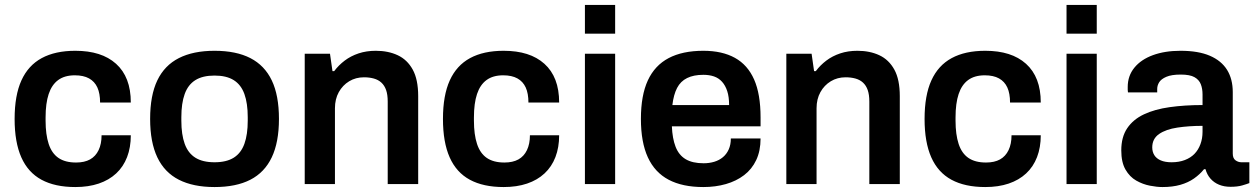

<svg xmlns="http://www.w3.org/2000/svg" viewBox="-20 -743 5068 775"><path d="M284 12Q202 12 147.5 -17.5Q93 -47 66 -108Q39 -169 39 -263Q39 -358 66.5 -418.5Q94 -479 148.5 -508.5Q203 -538 284 -538Q337 -538 378 -525Q419 -512 448.5 -485.5Q478 -459 493 -420Q508 -381 508 -329H384Q384 -366 373 -390Q362 -414 339.5 -426.5Q317 -439 282 -439Q241 -439 215 -420Q189 -401 176.5 -363.5Q164 -326 164 -269V-256Q164 -200 176.5 -162Q189 -124 216 -105.5Q243 -87 287 -87Q321 -87 343.5 -99.5Q366 -112 378 -137Q390 -162 390 -197H508Q508 -148 493 -109Q478 -70 449 -43Q420 -16 378.5 -2Q337 12 284 12Z M846 12Q760 12 702 -17.5Q644 -47 615 -108Q586 -169 586 -263Q586 -358 615 -418.5Q644 -479 702 -508.5Q760 -538 846 -538Q933 -538 990.5 -508.5Q1048 -479 1077 -418.5Q1106 -358 1106 -263Q1106 -169 1077 -108Q1048 -47 990.5 -17.5Q933 12 846 12ZM846 -88Q894 -88 923.5 -106.5Q953 -125 966.5 -162.5Q980 -200 980 -256V-270Q980 -326 966.5 -363.5Q953 -401 923.5 -419.5Q894 -438 846 -438Q798 -438 768.5 -419.5Q739 -401 725.5 -363.5Q712 -326 712 -270V-256Q712 -200 725.5 -162.5Q739 -125 768.5 -106.5Q798 -88 846 -88Z M1210 0V-526H1312L1322 -456H1329Q1347 -480 1371.5 -498.5Q1396 -517 1427.5 -527.5Q1459 -538 1497 -538Q1547 -538 1585.5 -520Q1624 -502 1646 -462Q1668 -422 1668 -355V0H1545V-333Q1545 -361 1538.5 -379.5Q1532 -398 1519.5 -409.5Q1507 -421 1489 -426Q1471 -431 1449 -431Q1416 -431 1389.5 -415Q1363 -399 1347.5 -371Q1332 -343 1332 -306V0Z M2013 12Q1931 12 1876.5 -17.5Q1822 -47 1795 -108Q1768 -169 1768 -263Q1768 -358 1795.5 -418.5Q1823 -479 1877.5 -508.5Q1932 -538 2013 -538Q2066 -538 2107 -525Q2148 -512 2177.5 -485.5Q2207 -459 2222 -420Q2237 -381 2237 -329H2113Q2113 -366 2102 -390Q2091 -414 2068.5 -426.5Q2046 -439 2011 -439Q1970 -439 1944 -420Q1918 -401 1905.5 -363.5Q1893 -326 1893 -269V-256Q1893 -200 1905.5 -162Q1918 -124 1945 -105.5Q1972 -87 2016 -87Q2050 -87 2072.5 -99.5Q2095 -112 2107 -137Q2119 -162 2119 -197H2237Q2237 -148 2222 -109Q2207 -70 2178 -43Q2149 -16 2107.5 -2Q2066 12 2013 12Z M2341 -607V-723H2463V-607ZM2341 0V-526H2463V0Z M2819 12Q2735 12 2679 -17.5Q2623 -47 2595 -108Q2567 -169 2567 -263Q2567 -358 2595 -418.5Q2623 -479 2679 -508.5Q2735 -538 2819 -538Q2895 -538 2946.5 -509.5Q2998 -481 3024 -422Q3050 -363 3050 -269V-233H2692Q2694 -184 2707 -150.5Q2720 -117 2747.5 -100.5Q2775 -84 2820 -84Q2843 -84 2863 -90Q2883 -96 2898 -108.5Q2913 -121 2921.5 -140Q2930 -159 2930 -184H3050Q3050 -134 3032.5 -97Q3015 -60 2983.5 -36Q2952 -12 2910 0Q2868 12 2819 12ZM2694 -319H2923Q2923 -352 2915.5 -375Q2908 -398 2894.5 -413Q2881 -428 2862 -434.5Q2843 -441 2819 -441Q2780 -441 2753.5 -428Q2727 -415 2713 -388Q2699 -361 2694 -319Z M3154 0V-526H3256L3266 -456H3273Q3291 -480 3315.5 -498.5Q3340 -517 3371.5 -527.5Q3403 -538 3441 -538Q3491 -538 3529.5 -520Q3568 -502 3590 -462Q3612 -422 3612 -355V0H3489V-333Q3489 -361 3482.5 -379.5Q3476 -398 3463.5 -409.5Q3451 -421 3433 -426Q3415 -431 3393 -431Q3360 -431 3333.5 -415Q3307 -399 3291.5 -371Q3276 -343 3276 -306V0Z M3957 12Q3875 12 3820.5 -17.5Q3766 -47 3739 -108Q3712 -169 3712 -263Q3712 -358 3739.5 -418.5Q3767 -479 3821.5 -508.5Q3876 -538 3957 -538Q4010 -538 4051 -525Q4092 -512 4121.5 -485.5Q4151 -459 4166 -420Q4181 -381 4181 -329H4057Q4057 -366 4046 -390Q4035 -414 4012.5 -426.5Q3990 -439 3955 -439Q3914 -439 3888 -420Q3862 -401 3849.5 -363.5Q3837 -326 3837 -269V-256Q3837 -200 3849.5 -162Q3862 -124 3889 -105.5Q3916 -87 3960 -87Q3994 -87 4016.5 -99.5Q4039 -112 4051 -137Q4063 -162 4063 -197H4181Q4181 -148 4166 -109Q4151 -70 4122 -43Q4093 -16 4051.5 -2Q4010 12 3957 12Z M4285 -607V-723H4407V-607ZM4285 0V-526H4407V0Z M4672 12Q4650 12 4621.5 6.5Q4593 1 4566.5 -14Q4540 -29 4523 -58.5Q4506 -88 4506 -136Q4506 -190 4530 -225.5Q4554 -261 4597.5 -281.5Q4641 -302 4701.5 -310.5Q4762 -319 4834 -319V-362Q4834 -385 4827 -403Q4820 -421 4801.5 -431.5Q4783 -442 4746 -442Q4709 -442 4688 -433Q4667 -424 4659 -411Q4651 -398 4651 -384V-370H4533Q4532 -375 4532 -380Q4532 -385 4532 -392Q4532 -437 4559 -470Q4586 -503 4634 -520.5Q4682 -538 4745 -538Q4817 -538 4863.5 -518Q4910 -498 4933 -461Q4956 -424 4956 -371V-123Q4956 -104 4967 -96Q4978 -88 4991 -88H5023V-4Q5013 0 4994 5.5Q4975 11 4947 11Q4921 11 4900.5 2.5Q4880 -6 4866 -22Q4852 -38 4846 -60H4840Q4823 -39 4799.5 -22.5Q4776 -6 4744.5 3Q4713 12 4672 12ZM4709 -88Q4739 -88 4762.5 -97Q4786 -106 4801.5 -122Q4817 -138 4825.5 -161Q4834 -184 4834 -211V-235Q4779 -235 4732.5 -228Q4686 -221 4658.5 -202Q4631 -183 4631 -148Q4631 -130 4639.5 -116.5Q4648 -103 4665.5 -95.5Q4683 -88 4709 -88Z"/></svg>

Font: Archivo SemiBold SemiBold
Style: Regular
Weight: 600
Version: Version 2.001